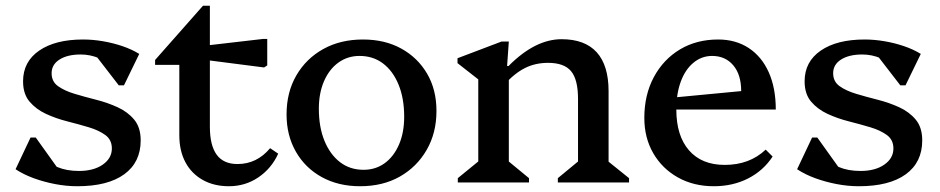

<svg xmlns="http://www.w3.org/2000/svg" viewBox="-20 -633 3261 666"><path d="M248 13Q210 13 171 5.5Q132 -2 96.5 -15Q61 -28 34 -46L86 -156H104L202 -19H128L123 -97Q147 -67 179 -53.5Q211 -40 254 -40Q305 -40 336.5 -62Q368 -84 368 -118Q368 -148 345.5 -164.5Q323 -181 288 -191.5Q253 -202 213.5 -212Q174 -222 139.5 -238Q105 -254 82.5 -280.5Q60 -307 60 -351Q60 -419 116 -457.5Q172 -496 268 -496Q302 -496 337 -490Q372 -484 404.5 -473Q437 -462 463 -446L410 -337H392L287 -473H368L373 -395Q355 -418 324 -431Q293 -444 260 -444Q214 -444 186.5 -426.5Q159 -409 159 -379Q159 -350 181.5 -334Q204 -318 239 -307.5Q274 -297 313.5 -287Q353 -277 388 -261Q423 -245 445.5 -218Q468 -191 468 -146Q468 -70 411 -28.5Q354 13 248 13Z M774 13Q722 13 683 -9Q644 -31 623 -70.5Q602 -110 602 -164V-467L645 -408H518V-425L684 -613H708V-193Q708 -129 731.5 -96.5Q755 -64 804 -64Q871 -64 917 -119L945 -100Q922 -49 876.5 -18Q831 13 774 13ZM896 -399 686 -426V-474L893 -498H907V-406Z M1229 13Q1154 13 1096.5 -18.5Q1039 -50 1006.5 -106.5Q974 -163 974 -236Q974 -313 1008 -371.5Q1042 -430 1101.5 -463Q1161 -496 1239 -496Q1315 -496 1372 -464.5Q1429 -433 1461.5 -377.5Q1494 -322 1494 -248Q1494 -172 1460 -113Q1426 -54 1367 -20.5Q1308 13 1229 13ZM1241 -44Q1283 -44 1314.5 -67Q1346 -90 1364 -131.5Q1382 -173 1382 -228Q1382 -292 1362.5 -339.5Q1343 -387 1308.5 -413Q1274 -439 1227 -439Q1186 -439 1154 -416Q1122 -393 1104 -351.5Q1086 -310 1086 -256Q1086 -192 1105.5 -144.5Q1125 -97 1159.5 -70.5Q1194 -44 1241 -44Z M1915 0V-15L2001 -86L1985 -58V-290Q1985 -357 1961 -386Q1937 -415 1881 -415Q1837 -415 1801 -397Q1765 -379 1730 -340V-404H1744Q1836 -497 1928 -497Q2009 -497 2050 -451.5Q2091 -406 2091 -317V-56L2075 -85L2162 -15V0ZM1568 0V-15L1655 -86L1639 -56V-396L1682 -324L1567 -414V-431L1720 -489H1745L1739 -404H1745V-56L1730 -85L1815 -15V0Z M2456 13Q2386 13 2331.5 -17.5Q2277 -48 2246 -101.5Q2215 -155 2215 -224Q2215 -304 2248 -365.5Q2281 -427 2338.5 -461.5Q2396 -496 2471 -496Q2532 -496 2577 -466.5Q2622 -437 2646.5 -382.5Q2671 -328 2671 -253H2288V-292L2551 -317Q2551 -374 2523.5 -406.5Q2496 -439 2450 -439Q2414 -439 2385.5 -415.5Q2357 -392 2341.5 -350Q2326 -308 2326 -253Q2326 -162 2370 -111.5Q2414 -61 2494 -61Q2580 -61 2636 -114L2660 -90Q2628 -41 2575 -14Q2522 13 2456 13Z M2959 13Q2921 13 2882 5.5Q2843 -2 2807.5 -15Q2772 -28 2745 -46L2797 -156H2815L2913 -19H2839L2834 -97Q2858 -67 2890 -53.5Q2922 -40 2965 -40Q3016 -40 3047.5 -62Q3079 -84 3079 -118Q3079 -148 3056.5 -164.5Q3034 -181 2999 -191.5Q2964 -202 2924.5 -212Q2885 -222 2850.5 -238Q2816 -254 2793.5 -280.5Q2771 -307 2771 -351Q2771 -419 2827 -457.5Q2883 -496 2979 -496Q3013 -496 3048 -490Q3083 -484 3115.5 -473Q3148 -462 3174 -446L3121 -337H3103L2998 -473H3079L3084 -395Q3066 -418 3035 -431Q3004 -444 2971 -444Q2925 -444 2897.5 -426.5Q2870 -409 2870 -379Q2870 -350 2892.5 -334Q2915 -318 2950 -307.5Q2985 -297 3024.5 -287Q3064 -277 3099 -261Q3134 -245 3156.5 -218Q3179 -191 3179 -146Q3179 -70 3122 -28.5Q3065 13 2959 13Z"/></svg>

Font: Platypi Light
Style: Regular
Weight: 400
Version: Version 1.200